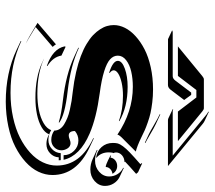

<svg xmlns="http://www.w3.org/2000/svg" viewBox="-58 -646 727 650"><g transform="rotate(90 305.0 -321.5)"><path d="M57.9 -85.7 130.6 -147.9Q134.3 -142.1 139.2 -136.7L72 -79.1Q75 -77.4 95 -65.1Q115 -52.7 128.4 -45.7Q115 -51.8 102.4 -59Q89.8 -66.2 76.4 -74.5Q63 -82.8 57.9 -85.7ZM65.4 -343.8Q65.4 -362.5 74.7 -381.3Q84 -400.1 102.7 -417.2Q121.3 -434.3 147 -447.6Q172.6 -460.9 208 -468.8Q243.4 -476.6 283.2 -476.6Q305.9 -476.6 327 -474Q348.1 -471.4 363.3 -468Q378.4 -464.6 395 -458.7Q411.6 -452.9 421 -448.7Q430.4 -444.6 444.1 -437.7Q475.6 -422.4 493.7 -418.2L457.3 -381.8Q456.3 -380.9 454 -378.5Q451.7 -376.2 450.8 -375.4Q450 -374.5 448 -372.6Q446 -370.6 445.3 -369.8Q444.6 -368.9 443.1 -367.3Q441.7 -365.7 441 -364.9Q440.4 -364 439.5 -362.7Q438.5 -361.3 438 -360.4Q437.5 -359.4 437 -358.2Q436.5 -356.9 436.3 -356Q358.6 -408.2 274.4 -408.2Q246.6 -408.2 223.1 -402.8Q199.7 -397.5 184.3 -385.6Q168.9 -373.8 168.9 -357.4Q168.9 -342.5 181.2 -331.3Q193.4 -320.1 221.8 -311.2Q250.2 -302.2 296.1 -296.1Q379.4 -284.9 432.6 -262Q508.8 -229.2 521.5 -173.8H505.9Q505.9 -194.3 491.2 -209.1Q476.6 -223.9 456.1 -223.9Q438 -223.9 424.1 -212.2Q424.1 -191.4 439.2 -191.2Q444.3 -191.2 452 -194.2Q459.7 -197.3 464.8 -197.3Q476.3 -197.3 482.8 -187.3Q489.3 -177.2 489.3 -166.3Q489.3 -152.1 479 -142.1Q468.8 -132.1 454.1 -132.1Q436.5 -132.1 422.6 -142.3Q422.6 -152.3 417.1 -160.9Q411.6 -169.4 401.6 -175.5Q391.6 -181.6 379.8 -186.5Q367.9 -191.4 352.2 -194.9Q336.4 -198.5 322.3 -200.8Q308.1 -203.1 291.3 -204.8Q255.1 -209 224.2 -216.2Q193.4 -223.4 170.5 -232.1Q147.7 -240.7 129.6 -251.5Q111.6 -262.2 99.7 -273.4Q87.9 -284.7 80 -296.9Q72 -309.1 68.7 -320.6Q65.4 -332 65.4 -343.8ZM83 -541.3 88.4 -543.2H238.3Q246.6 -543.2 253.4 -552.2L293.9 -605.7H301.8L319.1 -581.8L318.1 -580.8L284.9 -536.9Q277.6 -527.1 268.3 -527.1L113 -527.3ZM119.4 -30.8Q197.3 5.9 294.9 5.9Q338.6 5.9 377.8 -2.7Q417 -11.2 446.4 -26.1Q475.8 -41 497.4 -60.7Q519 -80.3 530 -103.4Q541 -126.5 541 -150.4Q541 -231 448 -274.4L449 -276.1L479 -262Q573 -218 573 -136.2Q573 -111.8 561.9 -88.5Q550.8 -65.2 528.9 -45.3Q507.1 -25.4 477.4 -10.3Q447.8 4.9 408.3 13.3Q368.9 21.7 325 22Q227.5 22 149.7 -14.4L119.6 -28.6ZM137.5 -177 138.7 -180.7 168.7 -166.5Q173.3 -137.9 204.1 -118.9L203.1 -117.2Q146.2 -137.2 137.5 -177ZM137.5 -560.8 238 -643.3Q244.6 -648.7 249 -648.7H346.7Q351.3 -648.7 357.7 -643.3L458.3 -560.8H358.2L310.5 -623.3H285.2Q237.8 -561 237.5 -560.8ZM142.1 -223.6 142.6 -225.6Q202.6 -197.5 289.3 -187.5Q372.1 -178.2 396.2 -158.4L394.3 -157.5Q366 -166.3 319.1 -171.6Q232.4 -181.6 172.4 -209.7ZM179.7 -107.2V-107.4Q227.8 -85 297.9 -85Q327.9 -85 353.6 -90.2Q379.4 -95.5 397.7 -106.3Q416 -117.2 421.1 -131.8Q436.3 -122.3 454.1 -122.3Q471.9 -122.3 485 -134.4Q498 -146.5 499 -164.1H522.7Q522.9 -160.6 523.2 -157.2L513.2 -157.5Q512.2 -139.9 499.1 -127.8Q486.1 -115.7 468.3 -115.7Q454.3 -115.7 441.9 -121.3L435.1 -124.8Q429.9 -110.4 411.5 -99.6Q393.1 -88.9 367.4 -83.6Q341.8 -78.4 312 -78.4Q241.7 -78.4 193.8 -100.6ZM186.5 -357.4Q186.5 -371.6 212.8 -381.1Q239 -390.6 274.4 -390.6Q342.3 -390.6 390.9 -362.5L389.4 -361.1Q352.3 -374.8 304.4 -374.8Q280.5 -374.8 260.7 -370.4Q241 -366 229.7 -358.8Q218.5 -351.6 218.5 -343.5Q218.5 -336.7 227.1 -330.1V-327.9Q186.5 -340.6 186.5 -357.4ZM350.3 -543 350.8 -544.9Q354 -543.2 357.4 -543.2H507.3L368.9 -657Q363.3 -661.6 358.2 -663.8L359.6 -665.3L389.9 -651.1Q394.8 -648.9 400.1 -644.5L542.7 -527.1H387.5Q383.8 -527.1 380.4 -528.8ZM367.2 -499.3 367.7 -501.2Q369.1 -500.5 370.8 -499.8L400.9 -485.8Q412.4 -480.5 435.1 -467Q457.8 -453.6 464.6 -450.7L463.4 -449Q462.4 -449.5 451.5 -454.6Q440.7 -459.7 434.3 -462.6Q427.2 -465.8 403.3 -479.9Q379.4 -493.9 367.2 -499.3ZM464.4 -340.6Q464.4 -350.8 466.2 -357.5Q468 -364.3 475.8 -374.9Q483.6 -385.5 497.2 -398.4Q510.7 -411.4 536.4 -433.8L533.2 -437.3L533.4 -439.9L563.7 -425.8L569.1 -419.4Q541.5 -395.3 527.6 -381.8L529.5 -379.9Q515.9 -379.9 506.2 -371.5Q496.6 -363 496.6 -351.3Q496.6 -346.7 498.8 -342.5L497.8 -340.6Q496.3 -334.7 496.3 -326.4Q496.3 -301.5 513.4 -286.1L515.1 -283.7Q492.2 -286.6 478.3 -302.4Q464.4 -318.1 464.4 -340.6ZM487.8 -288.8Q505.1 -280.3 524.4 -280.3Q546.4 -280.3 562.1 -294.3Q577.9 -308.3 577.9 -328.1Q577.9 -344 569.7 -356.8Q561.5 -369.6 548.3 -375.7L549.6 -377.4L579.6 -363.3Q593 -356.9 601.4 -343.6Q609.9 -330.3 609.9 -314Q609.9 -293.5 593.6 -278.9Q577.4 -264.4 554.4 -264.4Q535.9 -264.4 519 -272.2L488.8 -286.1ZM506.8 -332.5 507.3 -334.5Q510.5 -333 514.2 -332.5Q515.1 -342 523.3 -348.6Q531.5 -355.2 542.5 -355.2Q551 -355.2 558.1 -350.8Q565.2 -346.4 568.8 -339.1L566.9 -338.9Q557.9 -337.2 551.9 -330.8Q545.9 -324.5 545.9 -316.4Q542.2 -316.4 535.8 -318.8Q529.3 -321.3 523.8 -324Q518.3 -326.7 506.8 -332.5Z"/></g></svg>

Font: AgreloyS1
Style: Medium
Weight: 400
Designer: gluk
Foundry: gluk
Version: Version 0.27